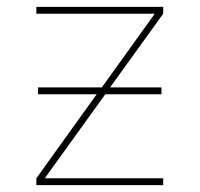

<svg xmlns="http://www.w3.org/2000/svg" viewBox="-20 -540 582 560"><path d="M91 -265V-285H277L430 -498V-500H86V-520H456V-500L301 -285H451V-265H287L112 -22V-20H456V0H86V-20L262 -265Z"/></svg>

Font: M PLUS 1p Thin
Style: Regular
Weight: 250
Version: Version 1.062